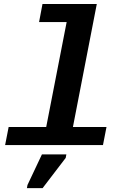

<svg xmlns="http://www.w3.org/2000/svg" viewBox="-20 -745 640 986"><path d="M354.5 -92.8H526.9L508.8 0H6.3L24.4 -92.8H217.3L322.3 -631.8H180.7L198.2 -724.6H477.1ZM118.2 221.2 121.1 205.1 195.3 47.9H320.8L317.4 65.9L198.7 221.2Z"/></svg>

Font: Cousine
Style: Bold Italic
Weight: 700
Italic angle: -12°
Monospace: yes
Designer: Steve Matteson
Foundry: Ascender Corporation
Version: Version 1.20